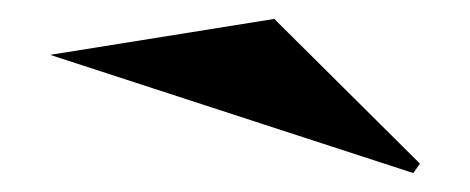

<svg xmlns="http://www.w3.org/2000/svg" viewBox="-20 -756 497 203"><path d="M417 -573 33 -698 270 -736 424 -583Z"/></svg>

Font: Kalnia Expanded Medium
Style: Regular
Weight: 500
Width: 7
Designer: Frida Medrano
Foundry: Frida Medrano
Version: Version 1.105